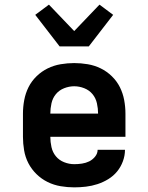

<svg xmlns="http://www.w3.org/2000/svg" viewBox="-20 -800 640 828"><path d="M300 8Q271 8 241.5 3Q212 -2 185.5 -15Q159 -28 137.5 -49Q116 -70 102.5 -96Q89 -122 84 -151.5Q79 -181 79 -210V-310Q79 -339 84.5 -368.5Q90 -398 103 -424Q116 -450 137.5 -471Q159 -492 185.5 -505Q212 -518 241.5 -523Q271 -528 300 -528Q329 -528 358.5 -523Q388 -518 414.5 -505Q441 -492 462.5 -471Q484 -450 497 -424Q510 -398 515.5 -368.5Q521 -339 521 -310V-210H197Q197 -188 202 -165.5Q207 -143 221 -126Q235 -109 256.5 -100.5Q278 -92 300 -92Q317 -92 333.5 -94.5Q350 -97 364.5 -104Q379 -111 390 -124.5Q401 -138 401 -154H519Q519 -129 510 -104.5Q501 -80 485 -60.5Q469 -41 447 -27.5Q425 -14 400.5 -6Q376 2 350.5 5Q325 8 300 8ZM197 -310H403Q403 -332 398 -354.5Q393 -377 379 -394Q365 -411 343.5 -419.5Q322 -428 300 -428Q278 -428 256.5 -419.5Q235 -411 221 -394Q207 -377 202 -354.5Q197 -332 197 -310ZM237 -600 132 -736 191 -780 300 -666 409 -780 468 -736 363 -600Z"/></svg>

Font: Iosevka HT Extended
Style: Bold
Weight: 700
Width: 7
Monospace: yes
Designer: Belleve Invis
Foundry: Belleve Invis
Version: Version 32.3.0; ttfautohint (v1.8.4)